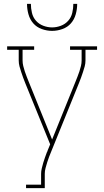

<svg xmlns="http://www.w3.org/2000/svg" viewBox="-20 -975 540 995"><path d="M115 0V-18H193V-74Q193 -88 196.5 -102.5Q200 -117 204 -131Q208 -145 213 -158.5Q218 -172 223 -186L224 -187Q225 -190 226 -192.5Q227 -195 228 -198L240 -227L111 -544Q105 -558 100 -572.5Q95 -587 90 -601.5Q85 -616 81 -631Q77 -646 77 -662V-717H17V-735H157V-717H97V-662Q97 -647 100.5 -633Q104 -619 108.5 -605Q113 -591 118.5 -577.5Q124 -564 129 -551L250 -252L371 -551Q376 -564 381.5 -577.5Q387 -591 391.5 -605Q396 -619 399.5 -633Q403 -647 403 -662V-717H343V-735H483V-717H423V-662Q423 -646 419 -631Q415 -616 410 -601.5Q405 -587 400 -572.5Q395 -558 389 -544L246 -191Q240 -177 234.5 -162.5Q229 -148 224.5 -133.5Q220 -119 216 -104Q212 -89 212 -74V0ZM250 -815Q223 -815 196.5 -824.5Q170 -834 152.5 -854Q135 -874 127.5 -901Q120 -928 120 -955H140Q140 -932 145.5 -908.5Q151 -885 166.5 -867.5Q182 -850 204.5 -841.5Q227 -833 250 -833Q273 -833 295.5 -841.5Q318 -850 333.5 -867.5Q349 -885 354.5 -908.5Q360 -932 360 -955H380Q380 -928 372.5 -901Q365 -874 347.5 -854Q330 -834 303.5 -824.5Q277 -815 250 -815Z"/></svg>

Font: Iosevka Curly Slab Thin
Style: Regular
Weight: 100
Monospace: yes
Designer: Belleve Invis
Foundry: Belleve Invis
Version: Version 22.1.2; ttfautohint (v1.8.4)